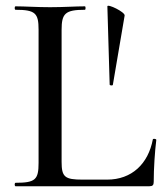

<svg xmlns="http://www.w3.org/2000/svg" viewBox="-20 -647 577 667"><path d="M353 -625 361 -353C361 -350 371 -349 372 -352L413 -593C415 -605 353 -635 353 -625ZM194 -543C194 -600 206 -613 275 -613C278 -613 278 -625 275 -625C243 -625 201 -622 154 -622C108 -622 65 -625 34 -625C30 -625 30 -613 34 -613C103 -613 114 -601 114 -544V-81C114 -23 103 -12 34 -12C30 -12 30 0 34 0H499C510 0 514 -4 514 -15C514 -61 518 -122 523 -161C523 -165 512 -166 511 -163C495 -78 438 -23 352 -23H267C205 -23 194 -32 194 -85Z"/></svg>

Font: Cormorant Infant Book
Style: Regular
Weight: 500
Designer: Christian Thalmann (Catharsis Fonts)
Version: Version 1.000;PS 002.000;hotconv 1.0.88;makeotf.lib2.5.64775